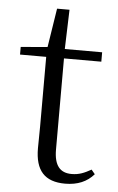

<svg xmlns="http://www.w3.org/2000/svg" viewBox="-51 -703 463 753"><g transform="rotate(5 181.0 -326.5)"><path d="M234 14C283 14 320 -2 347 -33L333 -50C306 -35 286 -26 256 -26C211 -26 187 -53 187 -116V-475H334V-512H187L192 -667H143L119 -514L14 -505V-475H117V-201C117 -165 116 -146 116 -115C116 -28 153 14 234 14Z"/></g></svg>

Font: Noto Serif CJK SC Light
Style: Regular
Weight: 300
Designer: Ryoko NISHIZUKA 西塚涼子 (kana & ideographs); Frank Grießhammer (Latin, Greek & Cyrillic); Wenlong ZHANG 张文龙 (bopomofo); San
Foundry: Adobe
Version: Version 2.001;hotconv 1.1.0;makeotfexe 2.6.0